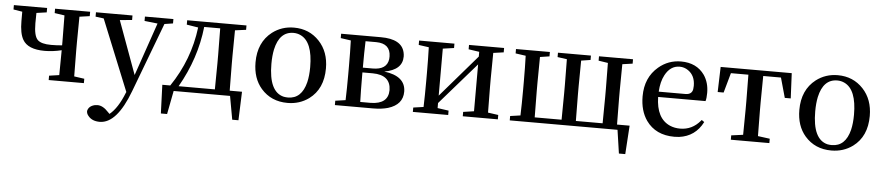

<svg xmlns="http://www.w3.org/2000/svg" viewBox="-45 -840 6483 1411"><g transform="rotate(5 3196.5 -134.0)"><path d="M573.2 -494.1 498 -483.4Q496.1 -372.1 496.1 -293.9V-232.4Q496.1 -154.3 498 -43L573.2 -32.2V0H313.5V-32.2L387.7 -43Q389.6 -150.4 389.6 -226.6Q325.2 -210.9 264.6 -210.9Q140.6 -210.9 102.5 -278.3Q76.2 -324.2 76.2 -414.1V-483.4L10.7 -494.1V-526.4H255.9V-494.1L180.7 -483.4Q179.7 -457 179.7 -407.2Q179.7 -313.5 209 -285.2Q236.3 -258.8 308.6 -258.8Q352.5 -258.8 389.6 -262.7V-293.9Q389.6 -372.1 387.7 -483.4L314.5 -494.1V-526.4H573.2Z M1187.5 -526.4V-494.1L1125 -484.4L931.6 28.3Q839.8 272.5 713.9 273.4Q656.2 273.4 627.9 237.3Q614.3 221.7 614.3 202.1Q622.1 165 667 154.3Q677.7 152.3 687.5 152.3Q727.5 152.3 767.6 196.3Q768.6 197.3 769.5 198.2L780.3 209Q840.8 160.2 886.7 43.9L889.6 38.1L676.8 -486.3L616.2 -494.1V-526.4H885.7V-493.2L795.9 -484.4L939.5 -91.8L1074.2 -483.4L977.5 -494.1V-526.4Z M1268.6 -38.1H1536.1Q1538.1 -149.4 1538.1 -232.4V-293.9Q1538.1 -377 1536.1 -488.3H1418Q1392.6 -253.9 1268.6 -38.1ZM1645.5 -38.1H1736.3L1728.5 172.9H1682.6L1651.4 0H1235.4L1202.1 172.9H1156.2L1148.4 -38.1H1207Q1344.7 -241.2 1374 -480.5L1289.1 -494.1V-526.4H1726.6V-494.1L1645.5 -483.4Q1643.6 -372.1 1643.6 -293.9V-232.4Q1643.6 -149.4 1645.5 -38.1Z M2076.2 14.6Q1955.1 14.6 1880.9 -70.3Q1816.4 -144.5 1816.4 -262.7Q1816.4 -410.2 1917 -488.3Q1986.3 -541 2076.2 -541Q2189.5 -541 2263.7 -461.9Q2335.9 -384.8 2335.9 -262.7Q2335.9 -111.3 2233.4 -35.2Q2165 14.6 2076.2 14.6ZM2076.2 -25.4Q2176.8 -25.4 2208 -149.4Q2219.7 -198.2 2219.7 -261.7Q2219.7 -447.3 2128.9 -490.2Q2104.5 -502 2076.2 -502Q1972.7 -502 1943.4 -368.2Q1933.6 -321.3 1933.6 -261.7Q1933.6 -54.7 2044.9 -28.3Q2060.5 -25.4 2076.2 -25.4Z M2608.4 -39.1H2685.5Q2814.5 -41 2815.4 -144.5Q2813.5 -255.9 2681.6 -256.8H2605.5V-232.4Q2605.5 -122.1 2608.4 -39.1ZM2687.5 -487.3H2608.4Q2605.5 -407.2 2605.5 -292H2677.7Q2782.2 -292 2793 -371.1Q2793.9 -380.9 2793.9 -391.6Q2792 -486.3 2687.5 -487.3ZM2424.8 -526.4H2717.8Q2871.1 -526.4 2893.6 -430.7Q2897.5 -415 2897.5 -399.4Q2897.5 -300.8 2765.6 -277.3Q2764.6 -277.3 2763.7 -277.3Q2922.9 -257.8 2923.8 -142.6Q2923.8 -46.9 2816.4 -13.7Q2769.5 0 2705.1 0H2424.8V-32.2L2500 -43Q2502.9 -127 2502.9 -232.4V-293.9Q2502.9 -400.4 2500 -483.4L2424.8 -494.1Z M3627 -494.1 3550.8 -483.4Q3548.8 -372.1 3548.8 -293.9V-232.4Q3548.8 -154.3 3550.8 -43L3627 -32.2V0H3368.2V-32.2L3447.3 -43.9V-389.6L3178.7 -81.1V-43.9L3260.7 -32.2V0H3000V-32.2L3075.2 -43Q3078.1 -127 3078.1 -232.4V-293.9Q3078.1 -400.4 3075.2 -483.4L3000 -494.1V-526.4H3260.7V-494.1L3178.7 -482.4V-135.7L3447.3 -447.3V-482.4L3368.2 -494.1V-526.4H3627Z M4502.9 -38.1H4595.7L4582 172.9H4535.2L4509.8 0H3714.8V-32.2L3790 -43Q3793 -127 3793 -232.4V-293.9Q3793 -400.4 3790 -483.4L3714.8 -494.1V-526.4H3964.8V-494.1L3895.5 -483.4Q3893.6 -372.1 3893.6 -293.9V-232.4Q3893.6 -149.4 3895.5 -38.1H4093.8Q4095.7 -149.4 4095.7 -232.4V-293.9Q4095.7 -373 4093.8 -484.4L4024.4 -494.1V-526.4H4267.6V-494.1L4199.2 -483.4Q4197.3 -372.1 4197.3 -293.9V-232.4Q4197.3 -149.4 4199.2 -38.1H4396.5Q4398.4 -149.4 4398.4 -232.4V-293.9Q4398.4 -372.1 4396.5 -483.4L4327.1 -494.1V-526.4H4578.1V-494.1L4502.9 -483.4Q4501 -372.1 4501 -293.9V-232.4Q4501 -149.4 4502.9 -38.1Z M4787.1 -305.7H4983.4Q5031.2 -305.7 5038.1 -345.7Q5040 -356.4 5040 -371.1Q5040 -446.3 4987.3 -482.4Q4959 -502 4924.8 -502Q4856.4 -502 4817.4 -428.7Q4791 -378.9 4787.1 -305.7ZM5135.7 -266.6H4786.1Q4789.1 -108.4 4891.6 -63.5Q4925.8 -48.8 4966.8 -48.8Q5055.7 -48.8 5115.2 -120.1Q5118.2 -123 5120.1 -126L5139.6 -112.3Q5084 -2.9 4964.8 12.7Q4947.3 14.6 4929.7 14.6Q4792 14.6 4721.7 -84Q4671.9 -155.3 4671.9 -261.7Q4671.9 -400.4 4766.6 -480.5Q4837.9 -541 4931.6 -541Q5046.9 -541 5105.5 -458Q5142.6 -403.3 5142.6 -328.1Q5142.6 -288.1 5135.7 -266.6Z M5672.9 -487.3H5542Q5540 -376 5540 -293.9V-232.4Q5540 -155.3 5542 -43.9L5629.9 -32.2V0H5345.7V-32.2L5432.6 -43.9Q5434.6 -155.3 5434.6 -232.4V-293.9Q5434.6 -376 5432.6 -487.3H5303.7L5262.7 -340.8H5218.8L5224.6 -526.4H5749L5757.8 -340.8H5713.9Z M6087.9 14.6Q5966.8 14.6 5892.6 -70.3Q5828.1 -144.5 5828.1 -262.7Q5828.1 -410.2 5928.7 -488.3Q5998 -541 6087.9 -541Q6201.2 -541 6275.4 -461.9Q6347.7 -384.8 6347.7 -262.7Q6347.7 -111.3 6245.1 -35.2Q6176.8 14.6 6087.9 14.6ZM6087.9 -25.4Q6188.5 -25.4 6219.7 -149.4Q6231.4 -198.2 6231.4 -261.7Q6231.4 -447.3 6140.6 -490.2Q6116.2 -502 6087.9 -502Q5984.4 -502 5955.1 -368.2Q5945.3 -321.3 5945.3 -261.7Q5945.3 -54.7 6056.6 -28.3Q6072.3 -25.4 6087.9 -25.4Z"/></g></svg>

Font: GenYoMin JP SemiBold
Style: Regular
Weight: 600
Version: Version 1.001;PS 1;hotconv 16.6.51;makeotf.lib2.5.65220 DEVE